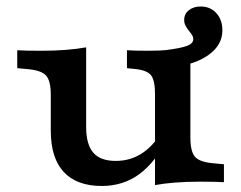

<svg xmlns="http://www.w3.org/2000/svg" viewBox="-20 -575 761 606"><path d="M526.2 -363.9 501.6 -416.6Q550.6 -422.8 570.3 -430.2Q590 -437.7 590 -451.3Q590 -458.7 585.7 -465.2Q581.4 -471.8 575.6 -478.7Q569.9 -485.6 565.6 -493.8Q561.3 -501.9 561.3 -512.1Q561.3 -531.1 576.1 -542.8Q590.8 -554.5 613.2 -554.5Q643.7 -554.5 662.8 -533.7Q681.9 -512.8 681.9 -479.2Q681.9 -433 638.6 -401.9Q595.3 -370.8 526.2 -363.9ZM251.9 -416.4V-208.2H140.3V-274.7Q140.3 -319.1 126.1 -335.7Q111.9 -352.4 71 -356.4L34.4 -359.9V-416.4Q49.6 -415.6 66.3 -415.2Q83 -414.8 109.7 -414.8Q152.3 -414.8 188.1 -417.6Q223.9 -420.4 251.9 -425.6ZM251.9 -208.2V-173.6Q251.9 -120 274.1 -93.5Q296.4 -67.1 345.4 -67.1Q393.5 -67.1 431.8 -93.5Q470 -119.9 498.3 -172.7L507.1 -137Q471 -63.3 420 -25.6Q369 12 301.5 12Q222 12 181.1 -32.3Q140.3 -76.6 140.3 -162.1V-208.2ZM469.3 0V-208.2H580.9V-141.7Q580.9 -97.3 595 -80.6Q609.2 -64 650.1 -60L686.8 -56.5V0Q672 -0.8 655.5 -1.2Q638.9 -1.6 611.5 -1.6Q568.9 -1.6 533 1.2Q497.2 4 469.3 9.2ZM580.9 -416.4V-208.2H469.3V-277.3Q469.3 -320.6 457.2 -336.7Q445.2 -352.8 409.5 -356.8L380.7 -359.9V-416.4Q395.1 -415.6 409.4 -415.2Q423.6 -414.8 447.6 -414.8Q485.2 -414.8 519.4 -417.8Q553.7 -420.8 580.9 -425.6Z"/></svg>

Font: Playfair 5pt SemiExpanded Light
Style: Regular
Weight: 300
Width: 6
Designer: Claus Eggers Sørensen
Foundry: Claus Eggers Sørensen
Version: Version 2.203